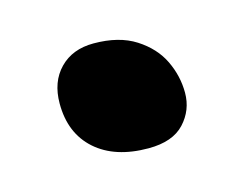

<svg xmlns="http://www.w3.org/2000/svg" viewBox="-43 -225 379 299"><g transform="rotate(-15 146.5 -76.0)"><path d="M166 14Q112 14 81 -13.5Q50 -41 50 -89Q50 -124 70.5 -145Q91 -166 125 -166Q166 -166 192.5 -149Q219 -132 231 -107Q243 -82 243 -55Q243 -27 224 -6.5Q205 14 166 14Z"/></g></svg>

Font: Shantell Sans SemiBold
Style: Regular
Weight: 600
Designer: Stephen Nixon, Anya Danilova, Shantell Martin
Foundry: Arrow Type
Version: Version 1.011;[c5ecc13dd]